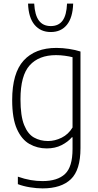

<svg xmlns="http://www.w3.org/2000/svg" viewBox="-20 -814 542 1064"><path d="M216 230Q183.5 230 146.2 224Q109 218 79 206.5V165Q116 178 149.8 183.8Q183.5 189.5 215.5 189.5Q298.5 189.5 340.2 150.2Q382 111 382 11.5V-53.5H378.5Q357 -28 321.5 -9.8Q286 8.5 238.5 8.5Q187 8.5 143.5 -16Q100 -40.5 73.8 -99Q47.5 -157.5 47.5 -259.5Q47.5 -409 111.2 -478.8Q175 -548.5 292.5 -548.5Q326.5 -548.5 362.5 -543Q398.5 -537.5 426 -528.5V7Q426 128 372.8 179Q319.5 230 216 230ZM246 -32.5Q284.5 -32.5 321.8 -51Q359 -69.5 382 -107.5V-497Q364.5 -501.5 339.8 -505Q315 -508.5 290.5 -508.5Q195.5 -508.5 144.5 -452Q93.5 -395.5 93.5 -264Q93.5 -171.5 113.8 -121.2Q134 -71 168.5 -51.8Q203 -32.5 246 -32.5ZM261.5 -636.5Q205 -636.5 171.5 -676.5Q138 -716.5 135.5 -794H169.5Q173 -730 195.8 -699.8Q218.5 -669.5 261.5 -669.5Q304.5 -669.5 326.8 -699.8Q349 -730 351.5 -794H385.5Q383 -716 350.5 -676.2Q318 -636.5 261.5 -636.5Z"/></svg>

Font: Encode Sans SmCnd XLt
Style: Regular
Weight: 200
Width: 4
Designer: Multiple Designers
Foundry: Impallari Type
Version: Version 3.002; ttfautohint (v1.8.3) -l 8 -r 50 -G 200 -x 14 